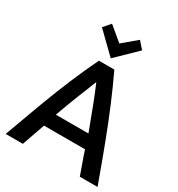

<svg xmlns="http://www.w3.org/2000/svg" viewBox="-215 -1073 1118 1209"><g transform="rotate(30 344.0 -468.0)"><path d="M10 0Q63 -147 108 -267Q153 -387 196.5 -490.5Q240 -594 288 -693H400Q447 -594 490.5 -490.5Q534 -387 579.5 -267Q625 -147 678 0H549Q535 -42 519.5 -83.5Q504 -125 491 -166H193Q179 -125 164 -83.5Q149 -42 135 0ZM223 -263H460Q425 -358 394.5 -436.5Q364 -515 341 -568Q320 -515 288.5 -436.5Q257 -358 223 -263ZM345 -743 199 -885 243 -936 345 -851 446 -936 491 -885Z"/></g></svg>

Font: Ubuntu Sans SemiBold
Style: Regular
Weight: 600
Designer: Dalton Maag Ltd
Foundry: Dalton Maag Ltd
Version: Version 1.006; ttfautohint (v1.8.4.7-5d5b)